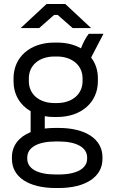

<svg xmlns="http://www.w3.org/2000/svg" viewBox="-20 -740 570 965"><path d="M438 -599 308 -720H214L84 -599H177L252 -665H270L345 -599ZM48 -332C48 -266 80 -212 134 -181V-76C75 -52 40 -8 40 50V59C40 150 124 205 260 205H275C410 205 495 149 495 59V50C495 -41 410 -97 275 -97H260C240 -97 222 -96 205 -94V-156C220 -153 236 -152 253 -152H267C388 -152 472 -225 472 -332V-346C472 -387 460 -422 438 -451L500 -570H426C409 -548 397 -523 387 -497C354 -516 313 -526 267 -526H253C131 -526 48 -453 48 -346ZM125 -346C125 -412 177 -456 254 -456H266C343 -456 395 -411 395 -346V-332C395 -267 343 -222 266 -222H254C177 -222 125 -266 125 -332ZM117 52C117 2 168 -29 261 -29H274C367 -29 418 2 418 52V57C418 106 368 137 274 137H261C167 137 117 107 117 57Z"/></svg>

Font: Fixel Text Regular
Style: Regular
Weight: 400
Width: 4
Designer: AlfaBravo + MacPaw
Foundry: Kyrylo Tkachov, Marchela Mozhyna, Serhii Makarenko, Maria Weinstein, Zakhar Kryvoshyya
Version: Version 1.211